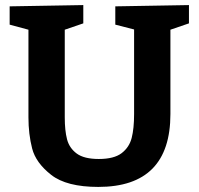

<svg xmlns="http://www.w3.org/2000/svg" viewBox="-20 -724 782 756"><path d="M724 -704V-632L651 -607V-275Q651 12 367 12Q242 12 181.5 -35.5Q121 -83 106.5 -139.5Q92 -196 92 -262V-607L18 -627V-699L308 -704V-632L235 -607V-262Q235 -210 244 -175.5Q253 -141 282 -119.5Q311 -98 369 -98Q429 -98 459 -121Q489 -144 498.5 -181Q508 -218 508 -275V-608L434 -627V-699Z"/></svg>

Font: Bitter Pro
Style: Bold
Weight: 700
Designer: Sol Matas, and Bitter project Authors
Foundry: Sol Matas
Version: Version 1.010